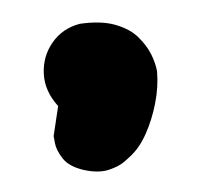

<svg xmlns="http://www.w3.org/2000/svg" viewBox="-31 -148 301 284"><g transform="rotate(-5 119.5 -5.5)"><path d="M83 100.5Q62 93.5 53.8 80.8Q45.5 68 44.5 57.4Q43.5 46.8 43.5 46.8L54 3.2Q36 -20.5 37 -46.2Q38 -72 54.2 -91.4Q70.5 -110.8 96.5 -115.2Q128.2 -117 149 -109Q169.8 -101 181.1 -87.8Q192.5 -74.5 197.9 -60.8Q203.2 -47 204.2 -35.5Q204.2 -12.2 197.2 11.9Q190.2 36 179.1 55.9Q168 75.8 153 87.2Q153 87.2 144.2 93.8Q135.5 100.2 119.9 103.8Q104.2 107.2 83 100.5Z"/></g></svg>

Font: Sour Gummy Black
Style: Regular
Weight: 900
Version: Version 1.000